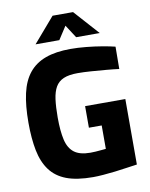

<svg xmlns="http://www.w3.org/2000/svg" viewBox="-96 -955 810 1034"><g transform="rotate(-10 309.0 -438.0)"><path d="M329 9Q240 9 183.5 -12.5Q127 -34 94.5 -78Q62 -122 49 -187.5Q36 -253 36 -340Q36 -433 51 -499.5Q66 -566 100.5 -608.5Q135 -651 191 -671.5Q247 -692 328 -692Q368 -692 413.5 -687.5Q459 -683 500 -676Q541 -669 569 -662L568 -540Q539 -544 498.5 -547.5Q458 -551 417 -554Q376 -557 343 -557Q295 -557 266 -544.5Q237 -532 222 -506Q207 -480 201.5 -439Q196 -398 196 -340Q196 -266 207 -218Q218 -170 248.5 -146.5Q279 -123 337 -123Q350 -123 365.5 -124Q381 -125 396 -126.5Q411 -128 422 -129V-257H352V-375H572V-17Q548 -14 516 -9Q484 -4 450 0Q416 4 384 6.5Q352 9 329 9ZM147 -749 264 -885H376L498 -749H369L323 -820L277 -749Z"/></g></svg>

Font: Cairo Play ExtraBold
Style: Regular
Weight: 800
Version: Version 3.119